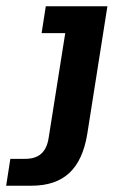

<svg xmlns="http://www.w3.org/2000/svg" viewBox="-112 -420 392 611"><path d="M-92.4 171 -79.1 85.5H-32.3Q1.4 85.5 19.6 68.8Q37.9 52.2 42.9 18.2L95.6 -314.5H20.4L33.7 -400H229.8L165.8 5.7Q152.3 89.6 108.8 130.3Q65.2 171 -11.7 171Z"/></svg>

Font: Rokkitt SemiBold
Style: Italic
Weight: 600
Italic angle: -9°
Designer: Vernon Adams
Foundry: Vernon Adams
Version: Version 3.103